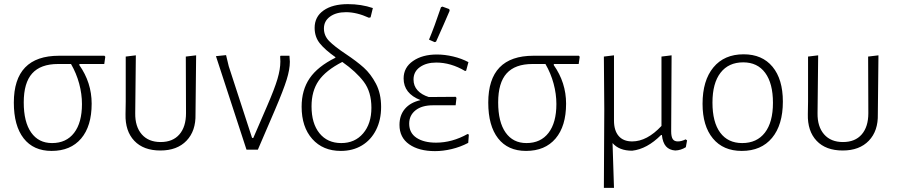

<svg xmlns="http://www.w3.org/2000/svg" viewBox="-20 -725 4348 930"><path d="M365 -415 364 -410Q424 -325 424 -223Q424 -114 373 -54Q322 6 230 6Q142 6 94.5 -55Q47 -116 47 -228Q47 -455 266 -455H486L490 -450L485 -415ZM324 -415H261Q177 -415 136 -369.5Q95 -324 95 -229Q95 -134 131 -83Q167 -32 232 -32Q301 -32 339 -81.5Q377 -131 377 -221Q377 -270 363.5 -320Q350 -370 324 -415Z M588 -172 589 -233V-451L638 -457L635 -177Q634 -112 666.5 -74.5Q699 -37 758 -37Q817 -37 849 -74Q881 -111 881 -177L880 -451L930 -457L927 -172Q929 -91 883.5 -43.5Q838 4 757 4Q675 4 630.5 -43Q586 -90 588 -172Z M1384 -426Q1384 -389 1368.5 -339Q1353 -289 1312 -193L1229 0H1174L1026 -453L1075 -458L1088 -404L1201 -57H1207L1274 -212Q1310 -295 1324 -342.5Q1338 -390 1338 -427Q1338 -444 1337 -452L1339 -455H1382Q1384 -435 1384 -426Z M1654 -464Q1708 -428 1742 -397.5Q1776 -367 1801 -319.5Q1826 -272 1826 -207Q1826 -144 1801.5 -95.5Q1777 -47 1733 -20.5Q1689 6 1631 6Q1544 6 1492.5 -52Q1441 -110 1441 -208Q1441 -289 1480 -346Q1519 -403 1604 -445L1605 -448Q1555 -483 1529.5 -514.5Q1504 -546 1504 -590Q1504 -644 1547.5 -674.5Q1591 -705 1665 -705Q1730 -705 1786 -686L1775 -641L1767 -639Q1708 -666 1656 -666Q1608 -666 1578.5 -644.5Q1549 -623 1549 -587Q1549 -552 1574.5 -526Q1600 -500 1654 -464ZM1779 -203Q1779 -280 1742 -329Q1705 -378 1638 -425Q1558 -384 1523.5 -334Q1489 -284 1489 -210Q1489 -127 1527.5 -79.5Q1566 -32 1633 -32Q1699 -32 1739 -79Q1779 -126 1779 -203Z M2251 -73 2248 -33Q2210 -13 2168 -3Q2126 7 2087 7Q2009 7 1962 -26Q1915 -59 1915 -120Q1915 -167 1941.5 -198Q1968 -229 2017 -240Q1935 -272 1935 -345Q1935 -398 1980.5 -429.5Q2026 -461 2096 -461Q2134 -461 2174.5 -451.5Q2215 -442 2249 -424L2238 -383L2233 -381Q2164 -422 2093 -422Q2045 -422 2014 -400Q1983 -378 1983 -340Q1983 -309 2002.5 -287.5Q2022 -266 2057 -255L2187 -256L2191 -251L2187 -215H2077Q2023 -215 1992.5 -190.5Q1962 -166 1962 -126Q1962 -81 1997.5 -57.5Q2033 -34 2092 -34Q2170 -34 2245 -76ZM2123 -693 2156 -681 2158 -673Q2133 -614 2092 -523L2085 -521L2058 -533Q2084 -595 2116 -690Z M2663 -415 2662 -410Q2722 -325 2722 -223Q2722 -114 2671 -54Q2620 6 2528 6Q2440 6 2392.5 -55Q2345 -116 2345 -228Q2345 -455 2564 -455H2784L2788 -450L2783 -415ZM2622 -415H2559Q2475 -415 2434 -369.5Q2393 -324 2393 -229Q2393 -134 2429 -83Q2465 -32 2530 -32Q2599 -32 2637 -81.5Q2675 -131 2675 -221Q2675 -270 2661.5 -320Q2648 -370 2622 -415Z M3308 -45 3302 -12Q3278 3 3251 4Q3222 2 3206 -16Q3190 -34 3186 -71H3182Q3114 -3 3042 5Q2979 5 2947 -32L2954 185H2905L2907 -195L2905 -451L2954 -457V-141Q2954 -93 2976.5 -66.5Q2999 -40 3042 -40Q3114 -40 3184 -115V-451L3233 -457L3231 -89Q3231 -63 3238.5 -51.5Q3246 -40 3263 -40Q3281 -40 3301 -50Z M3772 -233Q3772 -120 3719.5 -57Q3667 6 3573 6Q3483 6 3433 -54.5Q3383 -115 3383 -222Q3383 -335 3435.5 -398.5Q3488 -462 3582 -462Q3672 -462 3722 -401.5Q3772 -341 3772 -233ZM3431 -228Q3431 -133 3468.5 -82.5Q3506 -32 3575 -32Q3646 -32 3685 -82.5Q3724 -133 3724 -227Q3724 -321 3686.5 -372Q3649 -423 3580 -423Q3509 -423 3470 -372.5Q3431 -322 3431 -228Z M3893 -172 3894 -233V-451L3943 -457L3940 -177Q3939 -112 3971.5 -74.5Q4004 -37 4063 -37Q4122 -37 4154 -74Q4186 -111 4186 -177L4185 -451L4235 -457L4232 -172Q4234 -91 4188.5 -43.5Q4143 4 4062 4Q3980 4 3935.5 -43Q3891 -90 3893 -172Z"/></svg>

Font: Luna Sans Light
Style: Regular
Weight: 300
Designer: Juan Pablo del Peral
Foundry: Huerta Tipografica
Version: Version 2.001; ttfautohint (v1.5)